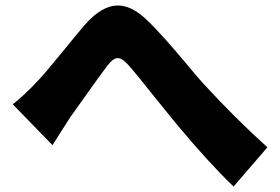

<svg xmlns="http://www.w3.org/2000/svg" viewBox="-20 -683 1017 698"><path d="M115.2 -386.7Q135.7 -407.2 206.1 -493.2Q258.8 -558.6 291 -595.7Q351.6 -663.1 408.2 -663.1Q458 -663.1 510.7 -613.3Q542 -584 581.1 -540Q620.1 -496.1 654.3 -455.1Q692.4 -409.2 715.8 -382.8Q835.9 -252 952.1 -147.5L829.1 -4.9Q741.2 -88.9 622.1 -231.4L550.8 -319.3Q471.7 -418.9 445.3 -448.2Q423.8 -471.7 408.2 -471.7Q399.4 -471.7 390.6 -465.3Q381.8 -459 371.1 -445.3Q342.8 -408.2 279.3 -318.4L235.4 -256.8Q230.5 -250 197.3 -197.3L170.9 -155.3L26.4 -303.7Q68.4 -336.9 115.2 -386.7Z"/></svg>

Font: Min Sans Black
Style: Regular
Weight: 900
Designer: Jinseong-Kim, NotoSansCJK, Nunito
Foundry: Jinseong-Kim
Version: Version 1.000